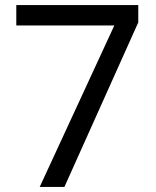

<svg xmlns="http://www.w3.org/2000/svg" viewBox="-20 -734 612 754"><path d="M136 0 429 -634H44V-714H523V-646L233 0Z"/></svg>

Font: Apis
Style: Regular
Weight: 400
Designer: Monotype Design Team
Foundry: Monotype Imaging Inc.
Version: Version 2.000; build 0001